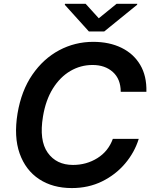

<svg xmlns="http://www.w3.org/2000/svg" viewBox="-20 -951 784 981"><path d="M728 -481.9H596.9Q596.6 -547.2 556.6 -583.1Q516.7 -619 452.8 -619Q391.7 -619 339.1 -588.1Q286.6 -557.2 250 -498.4Q213.4 -439.6 199.6 -355.8Q179.3 -233.7 223.7 -171Q268.1 -108.3 353 -108.3Q421.9 -108.3 477.6 -143.1Q533.4 -177.9 556.5 -241.5H688.9Q667.3 -171.9 618.8 -114.9Q570.3 -57.9 501.1 -24Q431.8 9.9 346.9 9.9Q249.3 9.9 180 -35.7Q110.8 -81.3 80.4 -166.7Q50.1 -252.1 69.6 -371.4Q89.1 -487.6 145.2 -569.2Q201.3 -650.9 282.1 -694.1Q362.9 -737.2 456 -737.2Q538.4 -737.2 600.3 -707Q662.3 -676.8 696.2 -619.9Q730.1 -562.9 728 -481.9ZM417.6 -931.5 484.7 -857.6 575.6 -931.5H681.5L680.4 -926.5L512.4 -790.1H434.3L311.1 -926.5L312.1 -931.5Z"/></svg>

Font: Inter UI Semi Bold
Style: Italic
Weight: 600
Italic angle: -9.39999°
Designer: Rasmus Andersson
Foundry: rsms
Version: 3.2;8d6f07862